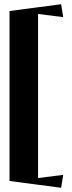

<svg xmlns="http://www.w3.org/2000/svg" viewBox="-20 -765 339 908"><path d="M160 77 279 62 269 123 25 91V-713L269 -745L279 -684L160 -699Z"/></svg>

Font: Rakkas
Style: Regular
Weight: 400
Designer: Zeynep Akay
Foundry: Zeynep Akay
Version: Version 2.000